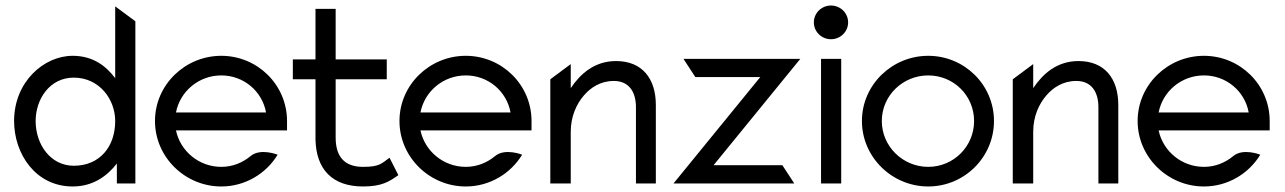

<svg xmlns="http://www.w3.org/2000/svg" viewBox="-20 -664 4650 695"><path d="M31 -226C31 -107 109 11 243 11C317 11 368 -27 403 -72V0H470V-587L397 -641V-381C363 -426 316 -462 243 -462C139 -462 31 -368 31 -226ZM109 -226C109 -304 159 -383 247 -383C340 -383 397 -304 397 -226C397 -133 341 -64 247 -64C163 -64 109 -141 109 -226Z M541 -226C541 -95 650 11 781 11C867 11 943 -35 985 -104C985 -104 923 -129 887 -99C858 -75 822 -60 781 -60C701 -60 633 -116 617 -192H1019V-226C1019 -357 912 -462 781 -462C650 -462 541 -357 541 -226ZM617 -257C632 -334 700 -391 781 -391C862 -391 929 -334 943 -257Z M1040 -377H1122V-160C1124 -50 1184 11 1294 11C1363 11 1389 -7 1422 -30L1390 -93C1361 -72 1354 -60 1294 -60C1226 -60 1195 -98 1195 -166V-377H1380V-449H1195V-632H1122V-449H1040Z M1426 -226C1426 -95 1535 11 1666 11C1752 11 1828 -35 1870 -104C1870 -104 1808 -129 1772 -99C1743 -75 1707 -60 1666 -60C1586 -60 1518 -116 1502 -192H1904V-226C1904 -357 1797 -462 1666 -462C1535 -462 1426 -357 1426 -226ZM1502 -257C1517 -334 1585 -391 1666 -391C1747 -391 1814 -334 1828 -257Z M1972 0H2046V-187C2046 -243 2067 -288 2094 -319C2118 -347 2154 -371 2202 -371C2257 -371 2282 -331 2282 -276V0H2354V-284C2354 -379 2305 -443 2210 -443C2132 -443 2081 -397 2046 -345V-432L1972 -377Z M2418 0H2855L2812 -66H2563L2877 -451H2454L2497 -385H2732Z M2926 -583C2926 -549 2954 -522 2988 -522C3022 -522 3050 -549 3050 -583C3050 -617 3022 -644 2988 -644C2954 -644 2926 -617 2926 -583ZM2952 0H3025V-451H2952Z M3100 -226C3100 -95 3209 11 3340 11C3471 11 3578 -95 3578 -226C3578 -357 3471 -462 3340 -462C3209 -462 3100 -357 3100 -226ZM3172 -226C3172 -318 3248 -391 3340 -391C3432 -391 3506 -318 3506 -226C3506 -134 3432 -60 3340 -60C3248 -60 3172 -134 3172 -226Z M3646 0H3720V-187C3720 -243 3741 -288 3768 -319C3792 -347 3828 -371 3876 -371C3931 -371 3956 -331 3956 -276V0H4028V-284C4028 -379 3979 -443 3884 -443C3806 -443 3755 -397 3720 -345V-432L3646 -377Z M4098 -226C4098 -95 4207 11 4338 11C4424 11 4500 -35 4542 -104C4542 -104 4480 -129 4444 -99C4415 -75 4379 -60 4338 -60C4258 -60 4190 -116 4174 -192H4576V-226C4576 -357 4469 -462 4338 -462C4207 -462 4098 -357 4098 -226ZM4174 -257C4189 -334 4257 -391 4338 -391C4419 -391 4486 -334 4500 -257Z"/></svg>

Font: Charger Pro
Style: Regular
Weight: 400
Designer: Jasper
Foundry: Cannot Into Space Fonts
Version: Version 1.09